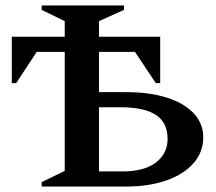

<svg xmlns="http://www.w3.org/2000/svg" viewBox="-20 -680 789 700"><path d="M441 0H132V-16L216 -57V-491H114L39 -377H23V-546H216V-603L132 -644V-660H432V-644L341 -603V-546H564V-377H548L472 -491H341V-344H442Q526 -344 588.5 -324Q651 -304 686 -267Q721 -230 721 -179Q721 -126 686 -85.5Q651 -45 587.5 -22.5Q524 0 441 0ZM419 -289H341V-55H426Q507 -55 549 -88Q591 -121 591 -173Q591 -233 548.5 -261Q506 -289 419 -289Z"/></svg>

Font: Spectral SemiBold
Style: Regular
Weight: 600
Designer: Jean-Baptiste Levee
Foundry: Production Type
Version: Version 2.001